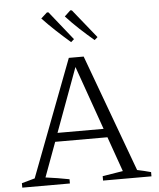

<svg xmlns="http://www.w3.org/2000/svg" viewBox="-59 -942 820 992"><g transform="rotate(-5 351.0 -445.5)"><path d="M615 -39Q650 -32 686 -22V0H435V-23L541 -40L477 -221H206L140 -42Q171 -38 201.5 -33Q232 -28 263 -22V0H16V-23L84 -42L314 -647H391ZM222 -266H461L344 -597ZM333 -727Q296 -759 260 -792.5Q224 -826 190 -862L222 -891L230 -890L349 -741ZM455 -727Q417 -759 381 -792.5Q345 -826 312 -862L343 -891L351 -890L471 -741Z"/></g></svg>

Font: Piazzolla Light
Style: Regular
Weight: 300
Designer: Juan Pablo del Peral
Foundry: Huerta Tipografica
Version: Version 1.330